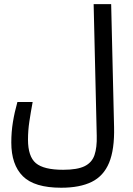

<svg xmlns="http://www.w3.org/2000/svg" viewBox="-20 -713 626 904"><path d="M268.1 170.9Q142.1 170.9 87.6 116.7Q33.2 62.5 33.2 -42Q33.2 -91.8 40.8 -138.2Q48.3 -184.6 62 -232.9H133.8Q124.5 -183.1 118.2 -140.6Q111.8 -98.1 111.8 -55.7Q111.8 23.9 148.9 55.2Q186 86.4 277.3 86.4Q344.2 86.4 378.7 69.3Q413.1 52.2 425 16.8Q437 -18.6 435.5 -74.2L420.9 -693.4H503.4L517.1 -114.3Q519.5 -9.3 493.7 53.2Q467.8 115.7 411.9 143.3Q356 170.9 268.1 170.9Z"/></svg>

Font: Cascadia Code PL SemiLight
Style: Regular
Weight: 350
Monospace: yes
Designer: Aaron Bell
Foundry: Saja Typeworks
Version: Version 2404.023; ttfautohint (v1.8.4)